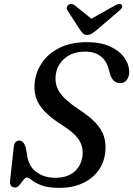

<svg xmlns="http://www.w3.org/2000/svg" viewBox="-20 -922 662 954"><path d="M277 11.5Q218.5 11.5 186 -1.2Q153.5 -14 137.8 -27Q122 -40 113.5 -40Q105.5 -40 96.5 -27.8Q87.5 -15.5 77.2 -3Q67 9.5 56 9.5Q27 9.5 30 -23.5L48 -188Q50.5 -223.5 76.5 -223.5Q97 -223.5 107.5 -190L114 -155.5Q120 -98.5 159.2 -68.5Q198.5 -38.5 255.5 -38.5Q311 -38.5 346 -66Q381 -93.5 389 -142Q396.5 -186.5 374.2 -223.8Q352 -261 284 -303.5Q209.5 -350.5 177 -399.8Q144.5 -449 153 -517Q159.5 -568 190.5 -612.8Q221.5 -657.5 277.2 -685Q333 -712.5 412.5 -712.5Q480.5 -712.5 527.5 -690.8Q574.5 -669 598.5 -634.5Q622.5 -600 622 -562Q621.5 -540 609.5 -524.5Q597.5 -509 577 -509Q542 -509 528 -550L519.5 -580Q508 -622 478.2 -643.8Q448.5 -665.5 405 -665.5Q341 -665.5 302.5 -632.8Q264 -600 257.5 -553Q250 -504 275.2 -465Q300.5 -426 366.5 -382Q424 -345 455.2 -311.5Q486.5 -278 497 -243Q507.5 -208 503 -166Q497.5 -113 467.8 -73Q438 -33 388.8 -10.8Q339.5 11.5 277 11.5ZM460 -772.5Q446.5 -761.5 436.2 -755Q426 -748.5 413.5 -748.5Q400 -748.5 393 -755Q386 -761.5 378.5 -772.5L315 -870.5Q309.5 -879 312.2 -886.8Q315 -894.5 321 -898.5Q335 -907.5 351.5 -895.5L434 -829L552.5 -895.5Q575 -907.5 584.5 -898.5Q588 -894.5 586.5 -886.8Q585 -879 574.5 -870.5Z"/></svg>

Font: Fraunces 9pt Soft
Style: Italic
Weight: 400
Italic angle: -16°
Version: Version 1.000;[0bf87f6ff]